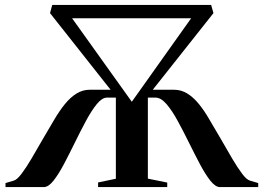

<svg xmlns="http://www.w3.org/2000/svg" viewBox="-20 -763 1076 783"><path d="M2.5 0V-16.5L36.5 -26.5Q50 -30.5 68.2 -54.8Q86.5 -79 108.2 -115.8Q130 -152.5 153.5 -193.8Q177 -235 200 -273Q222.5 -311.5 245.2 -339.2Q268 -367 292.8 -382Q317.5 -397 346 -397H431L184 -709.5L193 -743H841L850.5 -709.5L603 -397H690Q718.5 -397 743.2 -382Q768 -367 790.8 -339.2Q813.5 -311.5 835.5 -273Q858.5 -235 882 -193.8Q905.5 -152.5 927.2 -115.8Q949 -79 967.2 -54.8Q985.5 -30.5 999 -26.5L1033 -16.5V0H877Q858.5 0 837.8 -26.2Q817 -52.5 795 -94.2Q773 -136 750 -182.5Q727 -229 704.2 -270.8Q681.5 -312.5 658.8 -338.8Q636 -365 614 -365H583V-34.5L662 -18.5V0H380V-19L452.5 -34V-365H416.5Q396.5 -365 375 -338.8Q353.5 -312.5 331 -270.8Q308.5 -229 285.8 -182.5Q263 -136 241 -94.2Q219 -52.5 198.2 -26.2Q177.5 0 158.5 0ZM274 -688.5 517.5 -348 759.5 -688.5Z"/></svg>

Font: Merriweather 144pt SemiBold
Style: Regular
Weight: 600
Version: Version 2.100